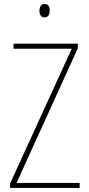

<svg xmlns="http://www.w3.org/2000/svg" viewBox="-20 -930 440 950"><path d="M374 0H30V-22L335 -689H47V-714H365V-691L62 -25H374ZM201 -910Q216 -910 221 -900Q226 -890 226 -878Q226 -863 220 -853.5Q214 -844 200 -844Q187 -844 181 -854Q175 -864 175 -877Q175 -889 180.5 -899.5Q186 -910 201 -910Z"/></svg>

Font: Noto Sans Myanmar Condensed Thin
Style: Regular
Weight: 100
Width: 3
Designer: Monotype Design Team
Foundry: Monotype Imaging Inc.
Version: Version 2.107; ttfautohint (v1.8.4.7-5d5b)